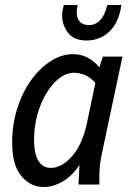

<svg xmlns="http://www.w3.org/2000/svg" viewBox="-20 -743 541 773"><path d="M29 -170Q29 -242 49.5 -306.5Q70 -371 105 -420Q140 -469 184 -497Q228 -525 274 -525Q336 -525 380 -472L394 -515H473L390 -124Q380 -78 380 -33V0H296L300 -79Q272 -36 233.5 -13Q195 10 155 10Q104 10 66.5 -33.5Q29 -77 29 -170ZM117 -178Q119 -67 185 -67Q228 -67 270 -114Q312 -161 331 -252L364 -409Q344 -432 321.5 -441Q299 -450 278 -450Q247 -450 218 -427.5Q189 -405 166 -366.5Q143 -328 130 -279.5Q117 -231 117 -178ZM230 -681Q230 -695 233 -706Q236 -717 237 -723H293Q292 -717 290.5 -710.5Q289 -704 289 -691Q289 -669 301.5 -655.5Q314 -642 338 -642Q364 -642 383 -661.5Q402 -681 412 -723H469Q458 -651 420 -615.5Q382 -580 329 -580Q277 -580 253.5 -611.5Q230 -643 230 -681Z"/></svg>

Font: Radio Canada Condensed
Style: Italic
Weight: 400
Width: 3
Italic angle: -12°
Designer: Charles Daoud, Etienne Aubert Bonn, Alexandre Saumier Demers, Jacques Le Bailly
Foundry: Radio-Canada
Version: Version 2.104; ttfautohint (v1.8.4.7-5d5b);gftools[0.9.28.de